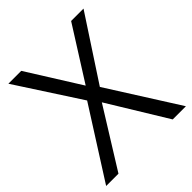

<svg xmlns="http://www.w3.org/2000/svg" viewBox="-196 -842 969 969"><g transform="rotate(-45 288.5 -357.0)"><path d="M573.2 0H479L287.1 -314L91.8 0H3.9L241.2 -373L20 -713.9H111.8L289.1 -431.2L467.8 -713.9H556.2L335 -376Z"/></g></svg>

Font: OpenSans
Style: Regular
Weight: 400
Foundry: Ascender Corporation
Version: Version 1.10